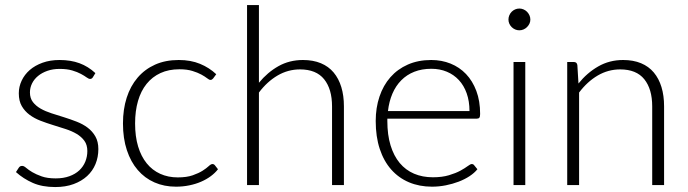

<svg xmlns="http://www.w3.org/2000/svg" viewBox="-20 -748 2780 776"><path d="M355.5 -436Q351.5 -429 344 -429Q338.5 -429 330 -435.2Q321.5 -441.5 307.2 -449.2Q293 -457 272 -463.2Q251 -469.5 221 -469.5Q194 -469.5 171.8 -461.8Q149.5 -454 133.8 -441Q118 -428 109.5 -410.8Q101 -393.5 101 -374.5Q101 -351 113 -335.5Q125 -320 144.2 -309Q163.5 -298 188.5 -290Q213.5 -282 239.2 -274Q265 -266 290 -256.2Q315 -246.5 334.2 -232Q353.5 -217.5 365.5 -196.5Q377.5 -175.5 377.5 -145.5Q377.5 -113 366 -85Q354.5 -57 332.2 -36.5Q310 -16 277.5 -4Q245 8 203 8Q150.5 8 112.5 -8.8Q74.5 -25.5 44.5 -52.5L55.5 -69.5Q58 -73.5 61.2 -75.5Q64.5 -77.5 70 -77.5Q76.5 -77.5 85.8 -69.5Q95 -61.5 110.5 -52.2Q126 -43 148.8 -35Q171.5 -27 205 -27Q236.5 -27 260.5 -35.8Q284.5 -44.5 300.5 -59.5Q316.5 -74.5 324.8 -94.8Q333 -115 333 -137.5Q333 -162.5 321 -179Q309 -195.5 289.5 -207Q270 -218.5 245.2 -226.5Q220.5 -234.5 194.5 -242.5Q168.5 -250.5 143.8 -260Q119 -269.5 99.5 -284Q80 -298.5 68 -319.2Q56 -340 56 -371Q56 -397.5 67.5 -422Q79 -446.5 100.2 -465Q121.5 -483.5 152 -494.5Q182.5 -505.5 220.5 -505.5Q266 -505.5 301.2 -492.5Q336.5 -479.5 365.5 -452.5Z M841.5 -431Q839 -428.5 836.8 -426.8Q834.5 -425 830.5 -425Q825.5 -425 817 -431.8Q808.5 -438.5 794 -446.5Q779.5 -454.5 757.8 -461.2Q736 -468 705 -468Q662 -468 628.8 -452.8Q595.5 -437.5 572.5 -409Q549.5 -380.5 537.8 -340Q526 -299.5 526 -249Q526 -196.5 538.2 -156Q550.5 -115.5 573 -87.8Q595.5 -60 627.5 -45.5Q659.5 -31 698.5 -31Q734.5 -31 758.8 -39.5Q783 -48 798.8 -58Q814.5 -68 823.5 -76.5Q832.5 -85 838.5 -85Q844.5 -85 848.5 -80L861 -64Q849.5 -49 832 -36Q814.5 -23 792.5 -13.5Q770.5 -4 744.8 1.2Q719 6.5 691 6.5Q643.5 6.5 604.2 -10.8Q565 -28 536.8 -60.8Q508.5 -93.5 492.8 -141Q477 -188.5 477 -249Q477 -306 492 -353Q507 -400 536 -434Q565 -468 606.8 -486.8Q648.5 -505.5 702.5 -505.5Q751 -505.5 788.5 -490Q826 -474.5 854 -448Z M1026.5 -413.5Q1061 -455.5 1105.2 -480.5Q1149.5 -505.5 1204.5 -505.5Q1245.5 -505.5 1276.8 -492.5Q1308 -479.5 1328.5 -455Q1349 -430.5 1359.5 -396Q1370 -361.5 1370 -318V0H1322V-318Q1322 -388 1290 -427.8Q1258 -467.5 1192.5 -467.5Q1144 -467.5 1101.8 -442.8Q1059.5 -418 1026.5 -374V0H978.5V-727.5H1026.5Z M1877.5 -299Q1877.5 -339 1866.2 -370.8Q1855 -402.5 1834.5 -424.5Q1814 -446.5 1785.8 -458.2Q1757.5 -470 1723.5 -470Q1685 -470 1654.5 -458Q1624 -446 1601.8 -423.5Q1579.5 -401 1566 -369.5Q1552.5 -338 1548 -299ZM1545.5 -268.5V-259Q1545.5 -203 1558.5 -160.5Q1571.5 -118 1595.5 -89.2Q1619.5 -60.5 1653.5 -46Q1687.5 -31.5 1729.5 -31.5Q1767 -31.5 1794.5 -39.8Q1822 -48 1840.8 -58.2Q1859.5 -68.5 1870.5 -76.8Q1881.5 -85 1886.5 -85Q1893 -85 1896.5 -80L1909.5 -64Q1897.5 -49 1877.8 -36Q1858 -23 1833.8 -13.8Q1809.5 -4.5 1781.8 1Q1754 6.5 1726 6.5Q1675 6.5 1633 -11.2Q1591 -29 1561 -63Q1531 -97 1514.8 -146.2Q1498.5 -195.5 1498.5 -259Q1498.5 -312.5 1513.8 -357.8Q1529 -403 1557.8 -435.8Q1586.5 -468.5 1628.2 -487Q1670 -505.5 1723 -505.5Q1765 -505.5 1801 -491Q1837 -476.5 1863.5 -448.8Q1890 -421 1905.2 -380.5Q1920.5 -340 1920.5 -287.5Q1920.5 -276.5 1917.5 -272.5Q1914.5 -268.5 1907.5 -268.5Z M2103 -497.5V0H2055.5V-497.5ZM2123.5 -669Q2123.5 -660 2119.8 -652.2Q2116 -644.5 2110 -638.5Q2104 -632.5 2096 -629Q2088 -625.5 2079 -625.5Q2070 -625.5 2062 -629Q2054 -632.5 2048 -638.5Q2042 -644.5 2038.5 -652.2Q2035 -660 2035 -669Q2035 -678 2038.5 -686.2Q2042 -694.5 2048 -700.5Q2054 -706.5 2062 -710Q2070 -713.5 2079 -713.5Q2088 -713.5 2096 -710Q2104 -706.5 2110 -700.5Q2116 -694.5 2119.8 -686.2Q2123.5 -678 2123.5 -669Z M2318 -410.5Q2352.5 -453.5 2397.8 -479.5Q2443 -505.5 2498.5 -505.5Q2539.5 -505.5 2570.8 -492.5Q2602 -479.5 2622.5 -455Q2643 -430.5 2653.5 -396Q2664 -361.5 2664 -318V0H2616V-318Q2616 -388 2584 -427.8Q2552 -467.5 2486.5 -467.5Q2438 -467.5 2395.8 -442.8Q2353.5 -418 2320.5 -374V0H2272.5V-497.5H2299Q2311.5 -497.5 2313.5 -485Z"/></svg>

Font: Lato 2
Style: Regular
Weight: 300
Designer: Lukasz Dziedzic with Adam Twardoch and Botio Nikoltchev
Foundry: tyPoland Lukasz Dziedzic
Version: Version 2.015; 2015-08-06; http://www.latofonts.com/